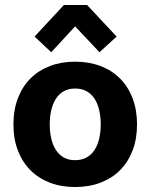

<svg xmlns="http://www.w3.org/2000/svg" viewBox="-20 -738 605 772"><path d="M237 -718H330L449 -591L380 -528L282 -632L186 -528L119 -591ZM531 -238Q531 -179 513 -132.5Q495 -86 462.5 -53.5Q430 -21 384 -3.5Q338 14 282 14Q226 14 180.5 -3.5Q135 -21 102.5 -53.5Q70 -86 52 -132.5Q34 -179 34 -238Q34 -296 52 -343Q70 -390 102.5 -422.5Q135 -455 180.5 -472.5Q226 -490 282 -490Q338 -490 384 -472.5Q430 -455 462.5 -422.5Q495 -390 513 -343Q531 -296 531 -238ZM236 -105Q255 -94 282 -94Q309 -94 328.5 -105Q348 -116 360.5 -135.5Q373 -155 379 -181.5Q385 -208 385 -238Q385 -268 379 -294.5Q373 -321 360.5 -340.5Q348 -360 328.5 -371Q309 -382 282 -382Q255 -382 236 -371Q217 -360 204.5 -340.5Q192 -321 186 -294.5Q180 -268 180 -238Q180 -208 186 -181.5Q192 -155 204.5 -135.5Q217 -116 236 -105Z"/></svg>

Font: Post Grotesk Bold
Style: Bold
Weight: 700
Version: Version 1.0